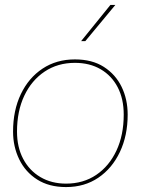

<svg xmlns="http://www.w3.org/2000/svg" viewBox="-20 -750 571 779"><path d="M248 9Q179 9 131 -21.5Q83 -52 58 -103.5Q33 -155 33 -216Q33 -302 64.5 -368Q96 -434 152.5 -471.5Q209 -509 284 -509Q354 -509 401.5 -478.5Q449 -448 473.5 -397.5Q498 -347 498 -285Q498 -200 466.5 -133.5Q435 -67 379 -29Q323 9 248 9ZM248 -5Q318 -5 370.5 -40.5Q423 -76 452.5 -139Q482 -202 482 -285Q482 -349 457.5 -396Q433 -443 388.5 -469Q344 -495 284 -495Q214 -495 161 -459.5Q108 -424 78.5 -361.5Q49 -299 49 -216Q49 -153 74 -105.5Q99 -58 144 -31.5Q189 -5 248 -5ZM428 -730H448L326 -583H309Z"/></svg>

Font: Prodigy Sans Thin
Style: Italic
Weight: 100
Italic angle: -13°
Designer: Wei Huang
Foundry: Wei Huang
Version: Version 1.003; ttfautohint (v1.8.3)